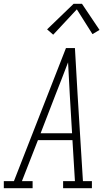

<svg xmlns="http://www.w3.org/2000/svg" viewBox="-54 -987 574 1007"><path d="M-34 0V-37H19L292 -735H339L353 -490L381 -37H428V0H277V-37H339L326 -252H145L61 -37H117V0ZM159 -288H324L312 -490Q310 -533 307.5 -575.5Q305 -618 303 -660Q287 -618 270.5 -575.5Q254 -533 237 -490ZM225 -805 193 -833 332 -967H376L468 -830L431 -808L349 -938Z"/></svg>

Font: Iosevka Slab Extralight
Style: Italic
Weight: 200
Italic angle: -9°
Monospace: yes
Designer: Belleve Invis
Foundry: Belleve Invis
Version: Version 11.1.1; ttfautohint (v1.8.3)